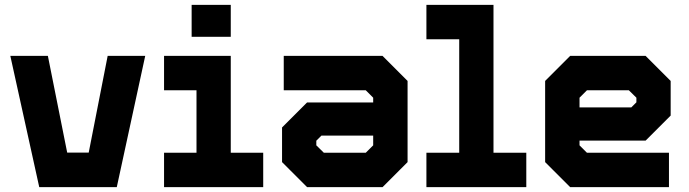

<svg xmlns="http://www.w3.org/2000/svg" viewBox="-20 -770 2834 790"><path d="M141.5 0 22.5 -540H177L256.5 -142H345L423 -540H577.5L460.5 0ZM202 -71H401.5L488.5 -470L401.5 -71H202L114.5 -470Z M768.5 -618.5V-750H929.5V-618.5ZM849.5 -676H849V-700H849.5ZM655 0V-141.5H788.5V-398.5H655V-540H929.5V-141.5H1063V0ZM718 -71H1000.5H856.5V-469.5H718H856.5V-71H718Z M1243.5 0 1140.5 -103V-245.5L1243.5 -348.5H1515.5V-368L1485 -398.5H1147.5V-540H1554L1657 -437V-103L1554 0ZM1280 -69 1216 -132V-225L1269 -278H1587.5V-137L1518.5 -69ZM1280 -69H1518.5L1587.5 -137V-403L1522.5 -467H1210H1522.5L1587.5 -403V-278H1269L1216 -225V-132ZM1312.5 -141.5H1485L1515.5 -172V-212H1302.5L1281.5 -191V-172Z M1734.5 0V-141.5H1869.5V-608.5H1734.5V-750H2010.5V-141.5H2145.5V0ZM1797.5 -71H2083H1937.5V-679.5H1797.5H1937.5V-71H1797.5Z M2636.5 -540 2739.5 -437V-294.5L2636.5 -191.5H2364.5V-172L2395 -141.5H2732.5V0H2326L2223 -103V-437L2326 -540ZM2600 -471 2664 -408V-315L2611 -262H2292.5V-403L2361.5 -471ZM2600 -471H2361.5L2292.5 -403V-137L2357.5 -73H2670H2357.5L2292.5 -137V-262H2611L2664 -315V-408ZM2567.5 -398.5H2395L2364.5 -368V-328H2577.5L2598.5 -349V-368Z"/></svg>

Font: Tourney Black
Style: Regular
Weight: 900
Version: Version 1.015